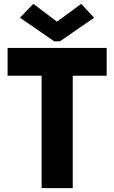

<svg xmlns="http://www.w3.org/2000/svg" viewBox="-20 -966 587 986"><path d="M193.8 0V-577.1H19V-719.7H527.8V-577.1H353.5V0ZM151.4 -946.3 271.5 -855.5H273.9L397 -946.3L463.4 -875L288.1 -753.9H258.3L82.5 -875Z"/></svg>

Font: Reddit Sans ExtraBold
Style: Regular
Weight: 800
Designer: Stephen Hutchings
Foundry: Reddit
Version: Version 1.014; ttfautohint (v1.8.4.7-5d5b)